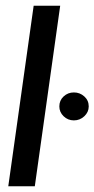

<svg xmlns="http://www.w3.org/2000/svg" viewBox="-20 -653 331 673"><path d="M9 0 98 -633H191L102 0ZM239 -231Q218 -231 203 -245.5Q188 -260 188 -280Q188 -301 203 -315Q218 -329 239 -329Q260 -329 275.5 -315Q291 -301 291 -280Q291 -260 275.5 -245.5Q260 -231 239 -231Z"/></svg>

Font: Alumni Sans SemiBold
Style: Italic
Weight: 600
Italic angle: -8°
Version: Version 1.016